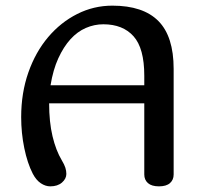

<svg xmlns="http://www.w3.org/2000/svg" viewBox="-20 -646 705 680"><path d="M491 -344V-378Q491 -475 453 -517.5Q415 -560 346 -560Q314 -560 284 -547Q254 -534 229.5 -507Q205 -480 186.5 -439.5Q168 -399 159 -344ZM154 -280Q154 -214 166 -163.5Q178 -113 199 -78Q208 -63 211.5 -52Q215 -41 215 -30Q215 -13 199.5 0.5Q184 14 158 14Q141 14 124.5 3Q108 -8 96 -31Q77 -68 66 -121.5Q55 -175 55 -231Q55 -317 80.5 -389.5Q106 -462 150.5 -514.5Q195 -567 253.5 -596.5Q312 -626 378 -626Q487 -626 541 -571.5Q595 -517 595 -402V-28Q595 -9 582 2.5Q569 14 543 14Q517 14 504 2.5Q491 -9 491 -28V-280Z"/></svg>

Font: Sofadi One
Style: Regular
Weight: 400
Designer: Botjo Nikoltchev
Foundry: Botjo Nikoltchev
Version: Version 1.002